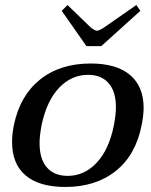

<svg xmlns="http://www.w3.org/2000/svg" viewBox="-20 -732 600 762"><path d="M225 -689 248 -712 340 -623Q357 -610 365 -610Q373 -610 393 -623L521 -712L537 -689L382 -549H323ZM28 -168Q28 -201 35 -235Q59 -352 138.5 -416Q218 -480 340 -480Q442 -480 496 -434.5Q550 -389 550 -304Q550 -275 542 -235Q519 -117 439.5 -53.5Q360 10 239 10Q136 10 82 -35.5Q28 -81 28 -168ZM432 -235Q440 -277 440 -307Q440 -369 411 -402Q382 -435 330 -435Q263 -435 214 -383Q165 -331 145 -235Q137 -193 137 -164Q137 -101 166 -67.5Q195 -34 249 -34Q315 -34 364 -86.5Q413 -139 432 -235Z"/></svg>

Font: Taviraj Medium
Style: Italic
Weight: 500
Italic angle: -12°
Designer: Katatrad Team
Foundry: CadsonDemak
Version: Version 1.001